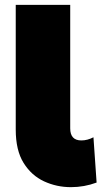

<svg xmlns="http://www.w3.org/2000/svg" viewBox="-20 -762 419 793"><path d="M273 11Q214 11 162 -13Q110 -37 77.5 -89Q45 -141 45 -227V-742H270V-232Q270 -182 316 -182Q341 -182 366 -195L379 -8Q328 11 273 11Z"/></svg>

Font: Argentum Novus Black
Style: Regular
Weight: 900
Designer: Julieta Ulanovsky (font) & Cristiano Sobral (main changes)
Foundry: Julieta Ulanovsky (font) & Cristiano Sobral (main changes)
Version: Version 3.00;November 27, 2020;FontCreator 13.0.0.2655 64-bi